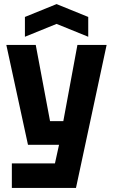

<svg xmlns="http://www.w3.org/2000/svg" viewBox="-20 -780 553 940"><path d="M38 140V20H249L269 -71H117L11 -560H155L225 -187H290L359 -560H502L352 140ZM102 -600V-697L257 -760L412 -697V-600L257 -663Z"/></svg>

Font: Tektur SemiCondensed SemiBold
Style: Regular
Weight: 600
Width: 4
Designer: Adam Jagosz
Foundry: Adam Jagosz
Version: Version 1.005;gftools[0.9.30]